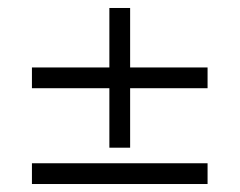

<svg xmlns="http://www.w3.org/2000/svg" viewBox="-20 -495 600 481"><path d="M254 -475H306V-125H254ZM60 -274V-326H500V-274ZM60 -34V-86H500V-34Z"/></svg>

Font: Kalnia SemiExpanded SemiBold
Style: Regular
Weight: 600
Width: 6
Designer: Frida Medrano
Foundry: Frida Medrano
Version: Version 1.105